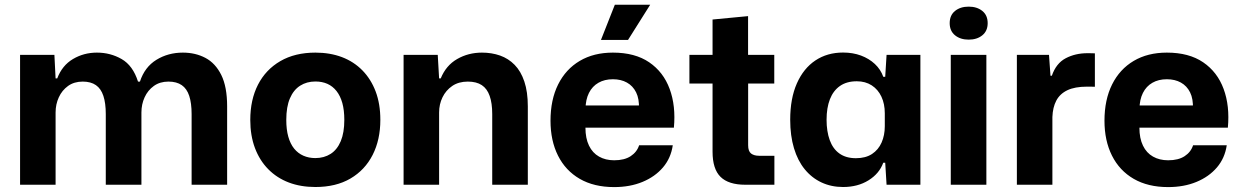

<svg xmlns="http://www.w3.org/2000/svg" viewBox="-20 -763 5124 793"><path d="M62.9 0V-536.3H204.7L209.6 -439.3H216.4Q236.7 -492.7 281.4 -519.2Q326.1 -545.7 380.3 -545.7Q436.1 -545.7 482.5 -519Q528.9 -492.3 550 -426.1H558Q577.6 -486.1 625.9 -515.9Q674.3 -545.7 735.3 -545.7Q787.1 -545.7 828.4 -523.9Q869.7 -502.1 893.9 -453.4Q918.1 -404.6 918.1 -323.6V0H771.4V-291.9Q771.4 -337 761.6 -366.9Q751.7 -396.9 730.6 -411.4Q709.4 -426 675.7 -426Q640.4 -426 615.4 -408Q590.4 -390 577.3 -361.1Q564.1 -332.3 564.1 -298.3V0H416.9V-291.9Q416.9 -337 407 -366.9Q397.1 -396.9 376.1 -411.4Q355.1 -426 321.7 -426Q286.1 -426 261.1 -408Q236.1 -390 222.9 -361.1Q209.6 -332.3 209.6 -298.3V0Z M1282.7 9.4Q1222 9.4 1172.9 -9.2Q1123.7 -27.9 1088 -64.1Q1052.3 -100.3 1033 -151.6Q1013.7 -203 1013.7 -267.7Q1013.7 -351 1045.6 -413.3Q1077.6 -475.6 1137.9 -510.6Q1198.3 -545.7 1282.7 -545.7Q1343.1 -545.7 1392.3 -527.1Q1441.4 -508.4 1476.9 -472.2Q1512.3 -436 1531.6 -384.9Q1550.9 -333.7 1550.9 -268Q1550.9 -185.7 1519.1 -123.2Q1487.3 -60.7 1427.4 -25.6Q1367.6 9.4 1282.7 9.4ZM1282.4 -110.1Q1318.4 -110.1 1345.5 -127.4Q1372.6 -144.7 1387.4 -179.9Q1402.1 -215.1 1402.1 -268Q1402.1 -307.9 1393.9 -337.5Q1385.6 -367.1 1369.8 -387.1Q1354 -407 1332.2 -416.7Q1310.4 -426.4 1282.7 -426.4Q1246.7 -426.4 1219.5 -409Q1192.3 -391.6 1177.4 -356.7Q1162.4 -321.9 1162.4 -267.7Q1162.4 -228.1 1170.7 -198.5Q1179 -168.9 1194.9 -149.2Q1210.9 -129.6 1233.1 -119.9Q1255.4 -110.1 1282.4 -110.1Z M1646.9 0V-536.3H1788L1793.6 -439.3H1800.4Q1822.1 -492.7 1868.2 -519.2Q1914.3 -545.7 1970.6 -545.7Q2010.9 -545.7 2045.4 -533.6Q2079.9 -521.4 2105.6 -495.1Q2131.3 -468.9 2145.6 -426.4Q2160 -383.9 2160 -323.6V0H2013V-291.9Q2013 -337 2002.4 -366.9Q1991.9 -396.9 1969.9 -411.4Q1947.9 -426 1912 -426Q1874.3 -426 1847.9 -408Q1821.6 -390 1807.6 -361.1Q1793.6 -332.3 1793.6 -298.3V0Z M2516.7 9.7Q2433.3 9.7 2374.5 -24.3Q2315.7 -58.3 2284.7 -120.2Q2253.7 -182 2253.7 -264.3Q2253.7 -351 2285.2 -414.2Q2316.7 -477.3 2374.5 -511.5Q2432.3 -545.7 2511.3 -545.7Q2602.7 -545.7 2661.3 -505.7Q2720 -465.7 2745.8 -395.7Q2771.7 -325.7 2763.3 -235.7H2398Q2398 -191.7 2412.7 -161.5Q2427.3 -131.3 2454.2 -116.2Q2481 -101 2516.7 -101Q2559 -101 2584.8 -118Q2610.7 -135 2619.7 -163H2758.7Q2751 -110 2718.2 -71.5Q2685.3 -33 2633.7 -11.7Q2582 9.7 2516.7 9.7ZM2398.3 -313 2385.3 -327.3H2632.7L2619 -313Q2620.7 -354.7 2607.3 -381.5Q2594 -408.3 2569.3 -422Q2544.7 -435.7 2511.3 -435.7Q2477 -435.7 2451.7 -421.2Q2426.3 -406.7 2412.5 -379.2Q2398.7 -351.7 2398.3 -313ZM2462.1 -598.1 2519.4 -743.4H2665.4L2573.9 -598.1Z M3058.3 0Q2989 0 2956 -32.5Q2923 -65 2923 -136.3V-417.9H2827.4V-536.3H2923V-682.4L3069.7 -696.4V-536.3H3177.9V-417.9H3070V-163.1Q3070 -138.4 3082.1 -129Q3094.3 -119.6 3115.6 -119.6H3178.4V0Z M3462.1 9.4Q3413.4 9.4 3373.1 -9.4Q3332.7 -28.3 3303.7 -63.9Q3274.7 -99.4 3259.2 -151.1Q3243.7 -202.7 3243.7 -268.3Q3243.7 -356.3 3271.2 -418.4Q3298.7 -480.6 3347.7 -513.3Q3396.7 -546 3462.1 -546Q3502.6 -546 3536 -533.6Q3569.4 -521.1 3593.4 -498.7Q3617.3 -476.3 3628.1 -445.9H3636.1L3641.7 -536.3H3781.4V0H3641.7L3636.1 -91H3628.1Q3611.7 -45.9 3567.1 -18.2Q3522.6 9.4 3462.1 9.4ZM3515.1 -109.6Q3555.1 -109.6 3581.6 -127Q3608 -144.4 3621.2 -174.4Q3634.4 -204.4 3634.4 -241.9V-295Q3634.4 -333.9 3620.5 -363.6Q3606.6 -393.4 3580.5 -410.4Q3554.4 -427.3 3518.7 -427.3Q3477 -427.3 3449.3 -408Q3421.6 -388.7 3407.7 -353.1Q3393.9 -317.6 3393.9 -268.3Q3393.9 -220.3 3407 -184.2Q3420.1 -148.1 3447.1 -128.9Q3474.1 -109.6 3515.1 -109.6Z M3906.9 0V-536.3H4053.9V0ZM3980.9 -599.3Q3946.5 -599.3 3924.5 -617.2Q3902.4 -635.1 3902.4 -667.4Q3902.4 -700 3924.5 -717.8Q3946.5 -735.6 3980.9 -735.6Q4015.2 -735.6 4037.2 -717.8Q4059.3 -700 4059.3 -667.4Q4059.3 -635.1 4037.2 -617.2Q4015.2 -599.3 3980.9 -599.3Z M4179.9 0V-536.3H4312.6L4318.7 -450.1H4324.3Q4342 -501.6 4381.6 -522.4Q4421.3 -543.3 4471.6 -543.3Q4480.6 -543.3 4487.9 -543.1Q4495.1 -543 4502.1 -542.7V-404.6Q4496.6 -404.9 4487.9 -405Q4479.1 -405.1 4469 -405.1Q4419.6 -405.1 4388.6 -390.4Q4357.6 -375.6 4342.8 -347.6Q4328 -319.7 4326.6 -279.6V0Z M4804.7 9.7Q4721.3 9.7 4662.5 -24.3Q4603.7 -58.3 4572.7 -120.2Q4541.7 -182 4541.7 -264.3Q4541.7 -351 4573.2 -414.2Q4604.7 -477.3 4662.5 -511.5Q4720.3 -545.7 4799.3 -545.7Q4890.7 -545.7 4949.3 -505.7Q5008 -465.7 5033.8 -395.7Q5059.7 -325.7 5051.3 -235.7H4686Q4686 -191.7 4700.7 -161.5Q4715.3 -131.3 4742.2 -116.2Q4769 -101 4804.7 -101Q4847 -101 4872.8 -118Q4898.7 -135 4907.7 -163H5046.7Q5039 -110 5006.2 -71.5Q4973.3 -33 4921.7 -11.7Q4870 9.7 4804.7 9.7ZM4686.3 -313 4673.3 -327.3H4920.7L4907 -313Q4908.7 -354.7 4895.3 -381.5Q4882 -408.3 4857.3 -422Q4832.7 -435.7 4799.3 -435.7Q4765 -435.7 4739.7 -421.2Q4714.3 -406.7 4700.5 -379.2Q4686.7 -351.7 4686.3 -313Z"/></svg>

Font: Mona Sans ExtraLight
Style: Regular
Weight: 200
Designer: Deni Anggara
Foundry: GitHub
Version: Version 2.000